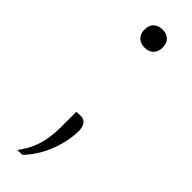

<svg xmlns="http://www.w3.org/2000/svg" viewBox="-231 -511 675 675"><g transform="rotate(45 107.0 -173.5)"><path d="M107 -414Q93.5 -414 83.2 -419.5Q73 -425 67.5 -435Q62 -445 62 -459Q62 -481 74.5 -492.5Q87 -504 107 -504Q121 -504 131 -498.8Q141 -493.5 146.5 -483.5Q152 -473.5 152 -459Q152 -438 140 -426Q128 -414 107 -414ZM45 157Q65.5 129.5 76.8 103.2Q88 77 92.5 48.8Q97 20.5 97 -13Q97 -31 97 -49Q97 -67 97 -85L119 -86Q135.5 -85.5 143.2 -73.8Q151 -62 151 -44Q151 -17 145 11Q139 39 128 65.8Q117 92.5 102.2 115.5Q87.5 138.5 70 156Z"/></g></svg>

Font: Commissioner Thin Thin
Style: Regular
Weight: 250
Version: Version 1.000